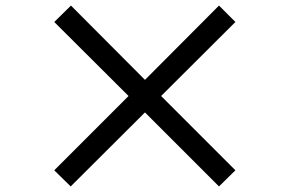

<svg xmlns="http://www.w3.org/2000/svg" viewBox="-20 -723 1040 690"><path d="M767 -53 826 -111 559 -378 826 -644 767 -703 501 -436 235 -703 175 -644 442 -378 175 -111 234 -53 501 -319Z"/></svg>

Font: Noto Sans CJK TC Medium
Style: Regular
Weight: 500
Designer: Ryoko NISHIZUKA 西塚涼子 (kana, bopomofo & ideographs); Paul D. Hunt (Latin, Greek & Cyrillic); Sandoll Communications 산돌커뮤니
Foundry: Adobe
Version: Version 2.004;hotconv 1.0.118;makeotfexe 2.5.65603